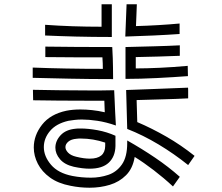

<svg xmlns="http://www.w3.org/2000/svg" viewBox="-20 -827 1040 898"><path d="M503 -807V-654Q413 -654 335 -656Q257 -658 191 -661V-711Q316 -702 455 -702V-807ZM820 -668Q763 -664 698 -661Q633 -658 566 -656L572 -807H620Q619 -780 618 -755Q617 -730 616 -705Q722 -708 820 -717ZM859 -471Q794 -466 714.5 -462Q635 -458 567 -458V-607Q642 -609 702.5 -610.5Q763 -612 821 -615V-566Q724 -562 615 -560V-507Q664 -507 728.5 -510Q793 -513 858 -519ZM133 -511Q285 -505 461 -505Q461 -518 460.5 -531.5Q460 -545 459 -559Q392 -559 324.5 -559Q257 -559 192 -560V-609Q257 -608 340 -607.5Q423 -607 505 -607Q507 -575 507.5 -553.5Q508 -532 508.5 -511Q509 -490 509 -457Q400 -457 306 -459Q212 -461 133 -463ZM860 -55Q794 -108 721.5 -151.5Q649 -195 575 -224L570 -406Q626 -408 680.5 -410Q735 -412 781.5 -414Q828 -416 859 -417Q860 -417 860 -404.5Q860 -392 860 -379.5Q860 -367 860 -367Q803 -364 742.5 -362.5Q682 -361 619 -359L622 -256Q690 -227 758 -188Q826 -149 890 -98ZM789 45Q746 5 699 -31Q652 -67 610 -93Q601 -39 569.5 -7.5Q538 24 493.5 37.5Q449 51 399 51Q354 51 310 42Q252 31 214 3.5Q176 -24 157 -61Q138 -98 138 -137Q138 -194 176.5 -243.5Q215 -293 290 -309Q320 -315 356 -315Q382 -315 410.5 -312Q439 -309 470 -302L468 -356H378Q316 -356 255 -356.5Q194 -357 135 -358L134 -407Q184 -406 252.5 -405Q321 -404 394 -404Q424 -404 454.5 -404Q485 -404 514 -405Q516 -373 516.5 -351Q517 -329 518.5 -304.5Q520 -280 522 -240Q476 -256 435.5 -262Q395 -268 363 -268Q344 -268 328 -266Q312 -264 300 -262Q243 -249 214 -214.5Q185 -180 185 -139Q185 -96 218.5 -56.5Q252 -17 319 -4Q361 4 405 4Q447 4 486 -9Q525 -22 550 -57.5Q575 -93 575 -158V-170Q644 -131 706 -89Q768 -47 821 0ZM520 -144Q519 -95 489 -66.5Q459 -38 399 -38Q367 -38 325 -47Q282 -57 260.5 -82.5Q239 -108 239 -136Q239 -168 263.5 -194.5Q288 -221 334 -225Q339 -226 345 -226Q351 -226 358 -226Q393 -226 436.5 -218Q480 -210 520 -192ZM472 -160Q415 -179 359 -179Q354 -179 348.5 -179Q343 -179 338 -178Q313 -176 299.5 -164.5Q286 -153 286 -139Q286 -126 298.5 -113Q311 -100 336 -94Q372 -85 400 -85Q471 -85 472 -144Z"/></svg>

Font: Train One
Style: Regular
Weight: 400
Designer: Fontworks Inc.
Foundry: Fontworks Inc.
Version: Version 1.100